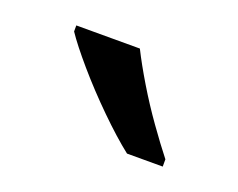

<svg xmlns="http://www.w3.org/2000/svg" viewBox="-45 -835 370 298"><g transform="rotate(20 140.5 -686.0)"><path d="M145 -766Q156 -744 172.5 -716.5Q189 -689 207.5 -663Q226 -637 241 -618V-606H182Q159 -624 130 -652.5Q101 -681 76.5 -709.5Q52 -738 40 -756V-766Z"/></g></svg>

Font: Noto Sans Tifinagh Hawad
Style: Regular
Weight: 400
Designer: JamraPatel
Foundry: JamraPatel LLC
Version: Version 2.006; ttfautohint (v1.8.4.7-5d5b)